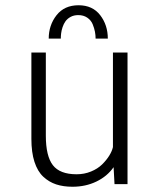

<svg xmlns="http://www.w3.org/2000/svg" viewBox="-20 -701 610 731"><path d="M165.5 -554Q165.5 -605 195.2 -643Q225 -681 279 -681Q332.5 -681 361.5 -643.2Q390.5 -605.5 390.5 -554H344Q344 -567 341.5 -580.2Q339 -593.5 332.8 -608.8Q326.5 -624 312.2 -633.8Q298 -643.5 278 -643.5Q261.5 -643.5 249 -636.8Q236.5 -630 229.5 -620.2Q222.5 -610.5 218.2 -597.5Q214 -584.5 212.8 -574.2Q211.5 -564 211.5 -554ZM256 10Q221 10 193.8 1Q166.5 -8 144.8 -28.2Q123 -48.5 111.2 -84.8Q99.5 -121 99.5 -172.5V-501H154.5V-184.5Q154.5 -107 181.2 -72.2Q208 -37.5 271.5 -37.5Q301 -37.5 326.5 -48Q352 -58.5 368.8 -75Q385.5 -91.5 396 -108.5Q406.5 -125.5 410 -141V-501H465.5V0H416L412.5 -64.5Q388 -29.5 347 -9.8Q306 10 256 10Z"/></svg>

Font: League Mono Narrow UltraLight
Style: Regular
Weight: 200
Width: 3
Designer: Tyler Finck
Foundry: The League of Moveable Type / Tyler Finck
Version: Version 2.210